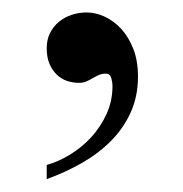

<svg xmlns="http://www.w3.org/2000/svg" viewBox="-20 -117 290 305"><path d="M199.2 4.9Q199.2 36.1 187.5 61.8Q175.8 87.4 155.8 107.4Q135.7 127.4 109.4 142.3Q83 157.2 54.2 167.5V145Q72.3 140.1 91.1 128.7Q109.9 117.2 124.8 101.1Q139.6 85 149.2 64.2Q158.7 43.5 158.7 19Q158.7 13.7 156.7 6.8Q154.8 0 147.9 0Q142.1 0 137 2.2Q131.8 4.4 127 7.3Q122.1 10.3 116.9 12.5Q111.8 14.6 106 14.6Q95.7 14.6 86.4 11.5Q77.1 8.3 70.1 1.5Q63 -5.4 58.6 -15.6Q54.2 -25.9 54.2 -40.5Q54.2 -53.7 59.3 -64.2Q64.5 -74.7 73.2 -82Q82 -89.4 93.5 -93.3Q105 -97.2 117.7 -97.2Q131.8 -97.2 146.2 -90.6Q160.6 -84 172.4 -71.3Q184.1 -58.6 191.7 -39.6Q199.2 -20.5 199.2 4.9Z"/></svg>

Font: Campania
Style: Regular
Weight: 400
Version: Version 2.009